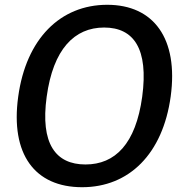

<svg xmlns="http://www.w3.org/2000/svg" viewBox="-20 -772 777 802"><path d="M323 10C519 10 660 -129 693 -369C726 -611 622 -752 428 -752C232 -752 89 -610 56 -368C23 -128 125 10 323 10ZM337 -85C212 -85 148 -172 175 -368C202 -567 291 -657 415 -657C539 -657 601 -568 574 -368C547 -171 461 -85 337 -85Z"/></svg>

Font: Cheyenne Sans Medium
Style: Italic
Weight: 500
Italic angle: -8.13011°
Designer: The Public Sans project authors (U.S. Web Design System), Libre Franklin designed by Pablo Impallari and Rodrigo Fuenzal
Foundry: The Cheyenne Sans Project Authors
Version: Version 2.007